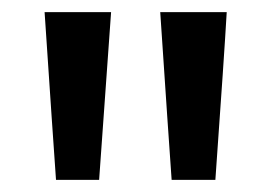

<svg xmlns="http://www.w3.org/2000/svg" viewBox="-20 -720 443 313"><path d="M52.7 -700.2Q80.1 -700.2 161.1 -700.2Q156.2 -631.8 141.6 -426.8Q124 -426.8 71.3 -426.8Q66.4 -495.1 52.7 -700.2ZM241.2 -700.2Q268.6 -700.2 349.6 -700.2Q345.7 -631.8 331.1 -426.8Q313.5 -426.8 259.8 -426.8Q254.9 -495.1 241.2 -700.2Z"/></svg>

Font: Overpass
Style: Regular
Weight: 400
Designer: Delve Withrington, Thomas Jockin
Version: Version 3.000;DELV;Overpass; ttfautohint (v1.5)